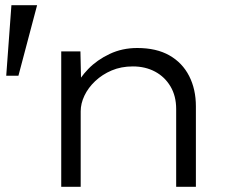

<svg xmlns="http://www.w3.org/2000/svg" viewBox="-20 -720 955 740"><path d="M4 -428 24 -700H123L51 -428ZM216 0V-522H290L293 -384L270 -383Q287 -420 320.5 -454.5Q354 -489 402.5 -512Q451 -535 509 -535Q583 -535 633 -506.5Q683 -478 709 -427Q735 -376 735 -310V0H659V-300Q659 -350 637 -387Q615 -424 577.5 -444Q540 -464 492 -464Q447 -464 410.5 -448.5Q374 -433 347 -407.5Q320 -382 305.5 -351.5Q291 -321 291 -291V0H254Q240 0 231 0Q222 0 216 0Z"/></svg>

Font: Lexend Peta Light
Style: Regular
Weight: 300
Version: Version 1.007